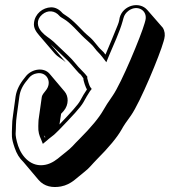

<svg xmlns="http://www.w3.org/2000/svg" viewBox="-20 -510 674 762"><path d="M325 -155C316 -142 307 -127 298 -110C290 -95 262 -64 216 -16L222 -55C222 -57 222 -59 224 -60L233 -70C254 -95 252 -128 237 -146L177 -217C154 -244 108 -237 84 -209L77 -200C58 -177 46 -153 42 -128L32 -55C29 -36 28 -22 28 -11C27 29 24 35 38 76C46 100 57 118 73 133L133 204C156 231 189 236 222 230C264 222 286 194 314 173C334 158 346 141 364 123C412 75 445 35 462 5C470 -10 483 -29 500 -52C537 -105 614 -291 629 -345L632 -356C636 -372 634 -387 626 -400L565 -470C533 -507 468 -489 455 -440L453 -429C452 -424 450 -417 447 -410C433 -374 413 -328 399 -294H398C394 -300 389 -306 384 -310C367 -325 356 -345 338 -361C309 -386 318 -379 286 -411C270 -427 256 -439 245 -446C234 -453 229 -457 228 -458C215 -473 200 -481 183 -481C149 -480 119 -455 115 -420C112 -399 124 -383 136 -369L196 -299C211 -282 223 -279 241 -263L181 -334C204 -313 215 -301 239 -279C260 -260 275 -239 294 -219C301 -215 305 -207 311 -199C310 -190 321 -161 325 -155ZM160 34 158 36C158 35 156 32 154 27ZM146 -126 133 -34C133 -29 132 -22 132 -10C131 14 136 28 143 43L150 61L167 47C170 44 176 39 184 33C199 22 202 17 214 6C267 -49 299 -83 311 -104C320 -120 328 -135 337 -148L344 -157L338 -165C334 -171 328 -192 326 -201L327 -205C319 -216 309 -226 304 -231C286 -248 271 -271 250 -290C226 -312 215 -324 192 -345C173 -362 161 -366 145 -384C127 -404 123 -431 147 -452C170 -472 198 -468 216 -447C220 -442 224 -441 236 -433C246 -427 259 -416 275 -400C291 -384 301 -373 304 -370C314 -359 344 -335 354 -321C368 -302 373 -301 386 -284L402 -263L413 -290C430 -331 455 -383 467 -427L470 -438C473 -450 480 -460 491 -468C526 -493 567 -468 557 -429L554 -418C540 -368 462 -180 427 -130C410 -106 398 -87 389 -71C373 -43 342 -5 294 43C285 52 276 61 268 70C255 84 234 99 221 110C207 122 186 139 160 144C105 155 67 113 52 69C44 45 42 28 42 21C44 -7 42 -21 47 -55L57 -128C60 -150 70 -171 88 -192L95 -201C103 -211 114 -217 127 -219C166 -226 189 -183 161 -150C156 -144 147 -133 146 -126Z"/></svg>

Font: AppleStorm
Style: ShdXbdIta
Weight: 800
Foundry: Cannot Into Space Fonts
Version: Version 1.01